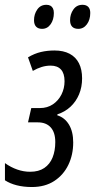

<svg xmlns="http://www.w3.org/2000/svg" viewBox="-43 -750 387 780"><path d="M86.4 9.8Q52.7 9.8 24.9 2.7Q-2.9 -4.4 -22.9 -17.6V-87.4Q1 -70.3 26.9 -61.3Q52.7 -52.2 79.6 -52.2Q114.3 -52.2 137 -67.6Q159.7 -83 170.7 -110.4Q181.6 -137.7 181.6 -172.9Q181.6 -211.9 163.1 -232.4Q144.5 -252.9 110.8 -252.9H70.8L84 -311H119.1Q149.4 -311 171.9 -326.2Q194.3 -341.3 206.8 -366.2Q219.2 -391.1 219.2 -419.9Q219.2 -451.7 204.8 -467.5Q190.4 -483.4 162.6 -483.4Q144 -483.4 126 -477.8Q107.9 -472.2 90.3 -461.9L70.8 -517.1Q97.2 -532.7 123.3 -538.8Q149.4 -544.9 178.2 -544.9Q214.8 -544.9 240 -531.5Q265.1 -518.1 277.8 -492.9Q290.5 -467.8 290.5 -431.6Q290.5 -396 278.1 -366.5Q265.6 -336.9 243.2 -316.2Q220.7 -295.4 190.4 -285.6L189.5 -281.7Q219.7 -272.5 237.1 -243.9Q254.4 -215.3 254.4 -171.4Q254.4 -121.1 234.6 -80.1Q214.8 -39.1 177.2 -14.6Q139.6 9.8 86.4 9.8ZM274.9 -632.8Q258.8 -632.8 250.2 -641.6Q241.7 -650.4 241.7 -668Q241.7 -692.4 255.1 -711.4Q268.6 -730.5 292 -730.5Q307.1 -730.5 315.4 -722.2Q323.7 -713.9 323.7 -697.3Q323.7 -669.9 310.1 -651.4Q296.4 -632.8 274.9 -632.8ZM127.9 -632.8Q112.3 -632.8 103.8 -641.6Q95.2 -650.4 95.2 -668Q95.2 -692.4 108.4 -711.4Q121.6 -730.5 145.5 -730.5Q155.3 -730.5 161.9 -726.8Q168.5 -723.1 172.1 -715.8Q175.8 -708.5 175.8 -697.3Q175.8 -669.9 162.6 -651.4Q149.4 -632.8 127.9 -632.8Z"/></svg>

Font: Open Sans Condensed
Style: Italic
Weight: 400
Width: 3
Italic angle: -12°
Designer: Monotype Design Team
Foundry: Monotype Imaging Inc.
Version: Version 3.000